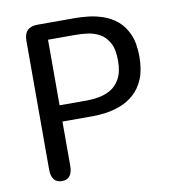

<svg xmlns="http://www.w3.org/2000/svg" viewBox="-73 -685 694 751"><g transform="rotate(-10 274.5 -309.5)"><path d="M155.5 -554V-293.5H265Q286 -293.5 311 -297.8Q336 -302 358.8 -315Q381.5 -328 396.2 -354.8Q411 -381.5 411 -427Q411 -472.5 396.2 -498.2Q381.5 -524 358.8 -536Q336 -548 311 -551Q286 -554 265 -554ZM276.5 -229H155.5V-54Q155.5 0 113.5 0Q71.5 0 71.5 -54V-565Q71.5 -619 125.5 -619H276.5Q299 -619 327.8 -615.8Q356.5 -612.5 386.2 -602.2Q416 -592 440.8 -571Q465.5 -550 480.8 -515.2Q496 -480.5 496 -427Q496 -374 480.8 -338.2Q465.5 -302.5 440.8 -280.8Q416 -259 386.2 -247.8Q356.5 -236.5 327.8 -232.8Q299 -229 276.5 -229Z"/></g></svg>

Font: Sono
Style: Regular
Weight: 400
Designer: Tyler Finck
Foundry: Tyler Finck
Version: Version 2.112